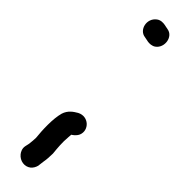

<svg xmlns="http://www.w3.org/2000/svg" viewBox="-210 -466 549 549"><g transform="rotate(45 65.0 -191.5)"><path d="M30 79C42 94 63 97 77 86C83 81 87 74 89 66V65L91 49C93 38 94 25 94 13V12C92 -8 90 -30 92 -50V-51C92 -56 93 -59 93 -63C95 -64 105 -70 110 -81C121 -108 92 -136 63 -121C51 -114 37 -105 31 -86C23 -57 25 -14 28 15C28 21 27 31 26 40L23 54C21 65 26 74 30 79ZM45 -409 60 -406C66 -405 77 -405 85 -411C107 -427 101 -467 74 -471L59 -474C53 -475 42 -476 33 -469C9 -451 18 -412 45 -409Z"/></g></svg>

Font: Stray Cat
Style: ExBd
Weight: 800
Version: Version 1.0